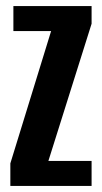

<svg xmlns="http://www.w3.org/2000/svg" viewBox="-20 -611 334 631"><path d="M14 0V-74L148 -509H24V-591H281V-533L139 -82H281V0Z"/></svg>

Font: Alumni Sans
Style: Bold
Weight: 700
Designer: Robert E. Leuschke
Foundry: Robert E. Leuschke
Version: Version 1.018